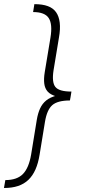

<svg xmlns="http://www.w3.org/2000/svg" viewBox="-22 -791 436 949"><path d="M326.2 -307.6Q282.7 -307.6 255.1 -315.2Q227.5 -322.8 213.6 -338.4Q199.7 -354 196.8 -377.9Q193.8 -401.9 199.2 -434.6L227.5 -605.5Q238.3 -671.4 219 -701.4Q199.7 -731.4 141.6 -731.4L147.9 -770.5Q188 -770.5 214.4 -760.7Q240.7 -751 255.1 -730.7Q269.5 -710.4 273.2 -679.2Q276.9 -647.9 269.5 -606L242.7 -443.8Q233.4 -384.3 251.7 -361.3Q270 -338.4 331.1 -338.4ZM-2.4 138.2 4.4 99.1Q62 99.1 91.3 69.1Q120.6 39.1 131.8 -26.9L159.7 -197.8Q165 -230.5 176 -254.6Q187 -278.8 206.3 -294.4Q225.6 -310.1 255.6 -317.9Q285.6 -325.7 329.1 -325.7L323.7 -294.4Q262.7 -294.4 236.3 -271.2Q210 -248 200.2 -188.5L173.8 -26.9Q167 15.6 153.3 46.6Q139.6 77.6 118.4 97.9Q97.2 118.2 67.4 128.2Q37.6 138.2 -2.4 138.2ZM323.7 -294.4H244.6L252 -338.9L331.1 -338.4Z"/></svg>

Font: Inter 18pt ExtraLight
Style: Italic
Weight: 250
Italic angle: -9.3988°
Designer: Rasmus Andersson
Foundry: rsms
Version: Version 4.001;git-66647c0bb